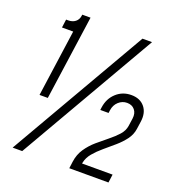

<svg xmlns="http://www.w3.org/2000/svg" viewBox="-137 -871 904 981"><g transform="rotate(20 315.5 -380.0)"><path d="M78 -300 129 -663H68L74 -708H85Q108.5 -708 123.8 -720Q139 -732 142 -753L143 -760H188L123 -300ZM41 0 474 -750H526L93 0ZM349 0 354 -38Q359.5 -78 380.5 -109Q401.5 -140 430.2 -164.8Q459 -189.5 487.2 -212Q515.5 -234.5 535.8 -257.2Q556 -280 560 -307L566 -349Q570 -378.5 555 -396.8Q540 -415 513 -415Q487 -415 467 -396.8Q447 -378.5 443 -349L441 -334H396L398 -349Q405 -398.5 438.8 -429.2Q472.5 -460 520 -460Q567.5 -460 592.8 -429.2Q618 -398.5 611 -349L605 -307Q600.5 -275 580.5 -248.2Q560.5 -221.5 533 -197.8Q505.5 -174 477.8 -150.8Q450 -127.5 429.2 -102.8Q408.5 -78 403 -50L402 -45H568L562 0Z"/></g></svg>

Font: Mohave Light Light
Style: Italic
Weight: 300
Italic angle: -8°
Version: Version 2.003